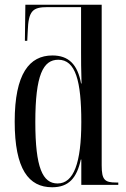

<svg xmlns="http://www.w3.org/2000/svg" viewBox="-20 -780 533 810"><path d="M200 10C270 10 304 -29 321 -107H323V0H479V-10H470C422 -10 409 -21 409 -82V-760H87L85 -608H95L97 -648C100 -734 117 -750 181 -750H322V-563C322 -526 322 -489 324 -428H322C307 -509 269 -546 201 -546C104 -546 42 -469 42 -267C42 -66 101 10 200 10ZM223 -6C160 -6 129 -72 129 -265C129 -464 162 -528 226 -528C299 -528 323 -438 323 -265C323 -93 291 -6 223 -6Z"/></svg>

Font: Noto Serif Display ExtraCondensed
Style: Regular
Weight: 400
Width: 2
Designer: Monotype Design Team
Foundry: Monotype Imaging Inc.
Version: Version 2.009